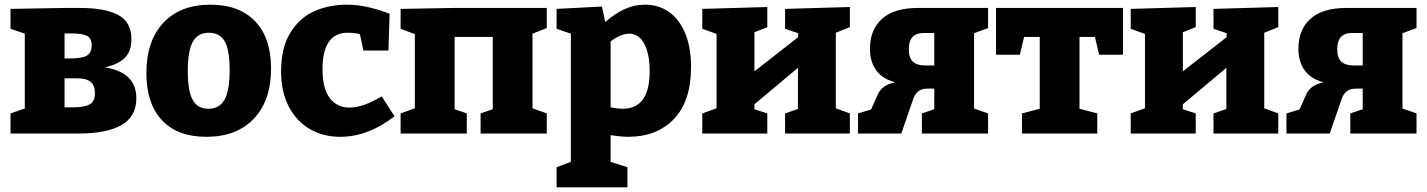

<svg xmlns="http://www.w3.org/2000/svg" viewBox="-20 -571 6102 821"><path d="M563 -151Q563 -73 500 -36.5Q437 0 314 0H25V-86L86 -107V-427L25 -448V-533L256 -537H322Q429 -537 485.5 -507Q542 -477 542 -403Q542 -351 513 -323Q484 -295 428 -283Q563 -262 563 -151ZM256 -428V-321H278Q330 -321 351 -333Q372 -345 372 -377Q372 -407 352.5 -417.5Q333 -428 288 -428ZM292 -112Q342 -112 364 -125Q386 -138 386 -173Q386 -205 368 -220.5Q350 -236 312 -236H256V-112Z M1139 -278Q1139 -141 1065.5 -63.5Q992 14 862 14Q739 14 672.5 -57Q606 -128 606 -259Q606 -396 678.5 -473.5Q751 -551 880 -551Q1003 -551 1071 -480Q1139 -409 1139 -278ZM783 -267Q783 -181 804 -143.5Q825 -106 871 -106Q919 -106 940.5 -145.5Q962 -185 962 -271Q962 -357 941 -394Q920 -431 873 -431Q826 -431 804.5 -392.5Q783 -354 783 -267Z M1667 -74Q1554 14 1435 14Q1362 14 1305 -19Q1248 -52 1215 -115Q1182 -178 1182 -265Q1182 -368 1222 -432Q1262 -496 1325 -523.5Q1388 -551 1463 -551Q1511 -551 1560.5 -539Q1610 -527 1646 -512L1641 -355H1534L1519 -425Q1498 -431 1467 -431Q1359 -431 1359 -274Q1359 -194 1389.5 -152.5Q1420 -111 1474 -111Q1533 -111 1612 -159Z M2318 -537V-451L2257 -427V-108L2318 -86V0H2035V-86L2087 -104V-413H1924V-104L1976 -86V0H1693V-86L1754 -108V-425L1693 -448V-533L1923 -537Z M2935 -284Q2935 -139 2862 -62.5Q2789 14 2666 14Q2637 14 2591 7V121L2663 144V230H2360V144L2421 121V-427L2360 -448V-533L2554 -543L2568 -477Q2611 -514 2652 -532.5Q2693 -551 2738 -551Q2796 -551 2840.5 -520Q2885 -489 2910 -428.5Q2935 -368 2935 -284ZM2758 -267Q2758 -340 2735 -383.5Q2712 -427 2670 -427Q2635 -427 2591 -394V-112Q2620 -106 2643 -106Q2758 -106 2758 -267Z M3614 -541V-455L3554 -431V-108L3614 -86V0H3337V-86L3392 -105V-281L3206 -125V-104L3261 -86V0H2983V-86L3044 -108V-426L2983 -448V-533L3261 -541V-455L3206 -433V-266L3393 -412V-429L3337 -448V-533Z M4205 -451 4145 -429V-107L4205 -86V0H3922V-86L3975 -104V-192H3945Q3921 -192 3906 -180Q3891 -168 3883 -142L3834 0H3649V-86L3705 -103L3732 -164Q3750 -208 3808 -219Q3754 -233 3727 -270Q3700 -307 3700 -362Q3700 -444 3751.5 -490.5Q3803 -537 3905 -537H4205ZM3975 -291V-430H3930Q3866 -430 3866 -361Q3866 -324 3883.5 -307.5Q3901 -291 3936 -291Z M4239 -337V-537H4782V-337H4680L4662 -413H4596V-106L4672 -86V0H4350V-86L4426 -106V-413H4359L4341 -337Z M5446 -541V-455L5386 -431V-108L5446 -86V0H5169V-86L5224 -105V-281L5038 -125V-104L5093 -86V0H4815V-86L4876 -108V-426L4815 -448V-533L5093 -541V-455L5038 -433V-266L5225 -412V-429L5169 -448V-533Z M6037 -451 5977 -429V-107L6037 -86V0H5754V-86L5807 -104V-192H5777Q5753 -192 5738 -180Q5723 -168 5715 -142L5666 0H5481V-86L5537 -103L5564 -164Q5582 -208 5640 -219Q5586 -233 5559 -270Q5532 -307 5532 -362Q5532 -444 5583.5 -490.5Q5635 -537 5737 -537H6037ZM5807 -291V-430H5762Q5698 -430 5698 -361Q5698 -324 5715.5 -307.5Q5733 -291 5768 -291Z"/></svg>

Font: Bitter Pro ExtraBold
Style: Regular
Weight: 800
Designer: Sol Matas, and Bitter project Authors
Foundry: Sol Matas
Version: Version 1.010